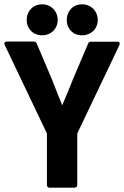

<svg xmlns="http://www.w3.org/2000/svg" viewBox="-38 -860 576 892"><path d="M180 0C180 5 184 12 192 12H308C313 12 321 8 321 0V-240L516 -649C525 -669 505 -666 505 -666H384C380 -666 374 -664 372 -659L301 -492C285 -450 269 -413 251 -371C235 -411 219 -450 203 -492L132 -659C130 -663 125 -667 120 -667H-4C-26 -667 -15 -649 -15 -649L180 -240ZM158 -696C199 -696 230 -726 230 -767C230 -809 199 -840 158 -840C116 -840 86 -809 86 -767C86 -726 116 -696 158 -696ZM343 -696C385 -696 416 -726 416 -767C416 -809 385 -840 343 -840C301 -840 272 -808 272 -767C272 -726 301 -696 343 -696Z"/></svg>

Font: Falling Sky
Style: Bd
Weight: 700
Designer: Paul D. Hunt
Foundry: Adobe Systems Incorporated
Version: Version 1.02